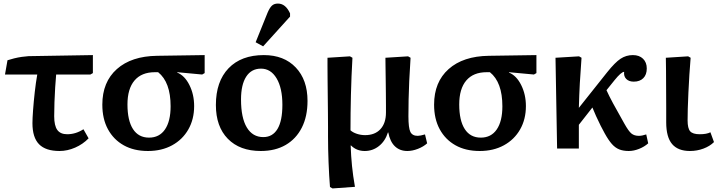

<svg xmlns="http://www.w3.org/2000/svg" viewBox="-20 -833 4025 1077"><path d="M314 14Q236 14 199 -24Q162 -62 162 -142Q162 -168 165.5 -215.5Q169 -263 175 -316.5Q181 -370 189 -415H8L22 -495Q37 -500 59 -505.5Q81 -511 102.5 -514Q124 -517 140 -518L501 -524V-423L487 -415H295Q292 -383 289.5 -342.5Q287 -302 285.5 -260Q284 -218 284 -181Q284 -128 301.5 -104Q319 -80 357 -80Q405 -80 448 -108L477 -57Q445 -24 401.5 -5Q358 14 314 14Z M810 14Q731 14 674 -18Q617 -50 585.5 -108Q554 -166 554 -246Q554 -373 635.5 -445.5Q717 -518 861 -520L1128 -524V-423L1114 -415L974 -428V-426Q1016 -409 1042.5 -356Q1069 -303 1069 -238Q1069 -164 1036.5 -107Q1004 -50 945.5 -18Q887 14 810 14ZM816 -61Q874 -61 905.5 -107Q937 -153 937 -237Q937 -372 867 -428H849Q774 -428 734.5 -381.5Q695 -335 695 -247Q695 -157 726 -109Q757 -61 816 -61Z M1443 14Q1325 14 1258 -54.5Q1191 -123 1191 -244Q1191 -376 1262 -450Q1333 -524 1460 -524Q1573 -524 1639 -454.5Q1705 -385 1705 -267Q1705 -180 1673 -117Q1641 -54 1582.5 -20Q1524 14 1443 14ZM1457 -64Q1509 -64 1536.5 -109.5Q1564 -155 1564 -245Q1564 -339 1531.5 -393.5Q1499 -448 1444 -448Q1390 -448 1361 -403Q1332 -358 1332 -275Q1332 -172 1364.5 -118Q1397 -64 1457 -64ZM1456 -573 1414 -596 1481 -762Q1493 -790 1505.5 -801.5Q1518 -813 1539 -813Q1582 -813 1607 -758V-740Z M1845 224 1831 216Q1826 155 1823 77.5Q1820 0 1820 -67Q1820 -83 1820 -118.5Q1820 -154 1819.5 -200Q1819 -246 1818.5 -295Q1818 -344 1817.5 -388.5Q1817 -433 1817 -465Q1817 -497 1817 -509L1943 -517L1957 -509Q1951 -405 1948.5 -300.5Q1946 -196 1946 -102Q1959 -90 1981.5 -82.5Q2004 -75 2028 -75Q2083 -75 2114 -108.5Q2145 -142 2145 -202Q2145 -211 2145 -240.5Q2145 -270 2144.5 -310Q2144 -350 2143.5 -390Q2143 -430 2142.5 -462.5Q2142 -495 2142 -509L2269 -517L2283 -509Q2278 -435 2275.5 -378Q2273 -321 2272 -273.5Q2271 -226 2271 -181Q2271 -115 2282 -93Q2293 -71 2323 -71Q2337 -71 2364 -79L2376 -29Q2355 -10 2324 2Q2293 14 2265 14Q2223 14 2195.5 -12Q2168 -38 2158 -90H2156Q2141 -42 2106 -14Q2071 14 2026 14Q1980 14 1949 -17H1947Q1949 43 1954.5 97.5Q1960 152 1971 215Z M2671 14Q2592 14 2535 -18Q2478 -50 2446.5 -108Q2415 -166 2415 -246Q2415 -373 2496.5 -445.5Q2578 -518 2722 -520L2989 -524V-423L2975 -415L2835 -428V-426Q2877 -409 2903.5 -356Q2930 -303 2930 -238Q2930 -164 2897.5 -107Q2865 -50 2806.5 -18Q2748 14 2671 14ZM2677 -61Q2735 -61 2766.5 -107Q2798 -153 2798 -237Q2798 -372 2728 -428H2710Q2635 -428 2595.5 -381.5Q2556 -335 2556 -247Q2556 -157 2587 -109Q2618 -61 2677 -61Z M3507 14Q3476 14 3453.5 5Q3431 -4 3412 -25.5Q3393 -47 3372 -85Q3363 -101 3349.5 -127.5Q3336 -154 3323.5 -182Q3311 -210 3303 -230L3227 -133V0H3105L3096 -509L3228 -517L3242 -509Q3236 -431 3232.5 -366.5Q3229 -302 3227 -228L3386 -428Q3430 -483 3461 -503.5Q3492 -524 3530 -524Q3566 -524 3587 -503.5Q3608 -483 3608 -449Q3608 -414 3588.5 -394.5Q3569 -375 3535 -375Q3508 -375 3493 -390Q3478 -405 3481 -430Q3465 -430 3427 -383L3382 -327Q3396 -296 3418.5 -254Q3441 -212 3482 -140Q3506 -97 3522 -84Q3538 -71 3564 -71Q3581 -71 3605 -79L3616 -29Q3595 -10 3565 2Q3535 14 3507 14Z M3850 14Q3783 14 3750 -25Q3717 -64 3717 -147Q3717 -178 3717 -228.5Q3717 -279 3716.5 -334Q3716 -389 3716 -436Q3716 -483 3715 -509L3840 -517L3854 -509Q3850 -465 3847 -414Q3844 -363 3841.5 -313.5Q3839 -264 3838 -223Q3837 -182 3837 -158Q3837 -113 3851.5 -96.5Q3866 -80 3905 -80Q3944 -80 3965 -91L3985 -36Q3962 -13 3926 0.5Q3890 14 3850 14Z"/></svg>

Font: Literata 12pt SemiBold
Style: Regular
Weight: 600
Designer: Latin by Veronika Burian and Jose Scaglione. Greek by Irene Vlachou. Cyrillic by Vera Evstafieva.
Foundry: TypeTogether
Version: Version 3.002